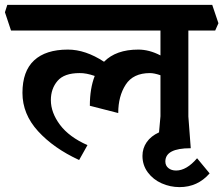

<svg xmlns="http://www.w3.org/2000/svg" viewBox="-48 -661 914 786"><path d="M723.1 -184.1 732.9 -54.2H731.9Q628.9 -54.2 628.9 0Q628.9 17.1 641.4 27.1Q653.8 37.1 672.9 37.1Q715.8 37.1 758.8 -13.2L810.1 48.8Q761.2 105 687 105Q648.9 105 614 89.6Q579.1 74.2 557.1 44.7Q535.2 15.1 535.2 -22.9Q535.2 -53.7 552.5 -78.9Q569.8 -104 603 -119.1L608.9 -185.1V-353Q583 -361.8 565.9 -361.8Q497.1 -361.8 466.6 -314.5Q436 -267.1 436 -198.2L319.8 -228Q319.8 -298.8 339.8 -350.1Q304.7 -362.3 277.8 -361.8Q214.8 -361.8 187.5 -329.8Q160.2 -297.9 160.2 -251Q160.2 -200.2 197.5 -150.1Q234.9 -100.1 310.1 -66.9L275.9 -5.9Q171.9 -53.7 107.9 -123.8Q43.9 -193.8 43.9 -280.8Q43.9 -369.6 91.6 -413.8Q139.2 -458 230 -458Q301.8 -458 377.9 -408.2Q426.8 -458 518.1 -458Q563 -458 608.9 -434.1V-536.1H-2.9L-27.8 -610.8L-18.1 -641.1H820.8L846.2 -565.9L833 -536.1H723.1Z"/></svg>

Font: Sura
Style: Bold
Weight: 700
Designer: Carolina Giovagnoli
Foundry: Huerta Tipografica
Version: Version 1.002;PS 001.002;hotconv 1.0.70;makeotf.lib2.5.58329